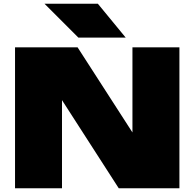

<svg xmlns="http://www.w3.org/2000/svg" viewBox="-20 -1002 1035 1022"><path d="M501 -982 649 -802H397L217 -982ZM60 0V-750H393L685 -297V-750H935V0H612L310 -469V0Z"/></svg>

Font: Bounded
Style: Regular
Weight: 900
Designer: Vlad Churkin
Version: Version 1.0